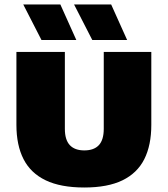

<svg xmlns="http://www.w3.org/2000/svg" viewBox="-20 -826 746 854"><path d="M355 8Q250 8 183.2 -24Q116.5 -56 84.8 -118Q53 -180 53 -270.5V-595H268.5V-253Q268.5 -204 290.5 -180.5Q312.5 -157 355 -157Q398 -157 419.8 -180.5Q441.5 -204 441.5 -253V-595H653V-270.5Q653 -180 621.8 -118Q590.5 -56 524.8 -24Q459 8 355 8ZM390.5 -648 309.5 -806H474.5L545.5 -648ZM164.5 -648 83.5 -806H248.5L319.5 -648Z"/></svg>

Font: Encode Sans SC Condensed Thin Black
Style: Regular
Weight: 900
Version: Version 3.002